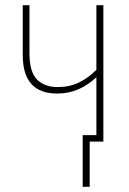

<svg xmlns="http://www.w3.org/2000/svg" viewBox="-20 -548 498 743"><path d="M353 -528V-278Q323 -247 286 -229Q249 -211 204 -211Q152 -211 123 -240.5Q94 -270 94 -342V-528H68V-335Q68 -186 201 -186Q246 -186 283.5 -202.5Q321 -219 353 -249V-25H300V175H327V0H380V-528Z"/></svg>

Font: Noto Sans Display SemiCondensed Thin
Style: Regular
Weight: 250
Width: 4
Designer: Monotype Design team
Foundry: Monotype Imaging Inc.
Version: 1.000